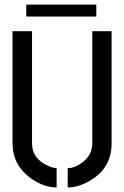

<svg xmlns="http://www.w3.org/2000/svg" viewBox="-20 -821 548 846"><path d="M95.7 -748V-800.8H404.3V-748ZM35.2 -188.5V-683.6H121.1V-188.5Q121.1 -124 188.5 -91.8Q212.9 -80.1 229.5 -80.1V4.9Q172.9 4.9 116.2 -35.2Q36.1 -92.8 35.2 -188.5ZM278.3 4.9V-80.1Q310.5 -80.1 344.7 -106.4Q385.7 -138.7 386.7 -188.5V-683.6H471.7V-188.5Q471.7 -79.1 374 -23.4Q324.2 4.9 278.3 4.9Z"/></svg>

Font: Post No Bills Colombo
Style: SemiBold
Weight: 700
Designer: Kosala Senevirathne, Siva Puranthara, Lasantha Premarathna, Tharique Azeez
Foundry: Mooniak
Version: Version 1.220 ; ttfautohint (v1.5)